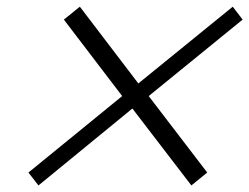

<svg xmlns="http://www.w3.org/2000/svg" viewBox="-20 -590 753 580"><path d="M606 -68.8 558.1 -29.8 379.9 -262.2 96.2 -29.8 65.9 -68.8 349.1 -299.8 172.9 -530.8 221.2 -569.8 397.9 -337.9 683.1 -569.8 712.9 -530.8 429.2 -299.8Z"/></svg>

Font: Perun
Style: Italic
Weight: 400
Italic angle: -12°
Foundry: Stefan Peev, Context Ltd
Version: Version 001.000